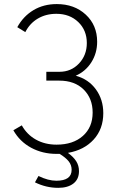

<svg xmlns="http://www.w3.org/2000/svg" viewBox="-20 -739 568 933"><path d="M481.9 -189Q481.9 -112.3 435.3 -61Q388.7 -9.8 310.1 3.9Q336.9 23.4 350.3 44.4Q363.8 65.4 363.8 92.8Q363.8 131.8 336.7 152.8Q309.6 173.8 263.2 173.8Q203.6 173.8 149.9 147L167 116.2Q213.9 139.2 253.9 139.2Q328.1 139.2 328.1 85.9Q328.1 63 313.7 44.9Q299.3 26.9 270 8.8H254.9Q186.5 8.8 131.1 -21.2Q75.7 -51.3 44.9 -106L85.9 -129.9Q110.8 -85 154.8 -60.5Q198.7 -36.1 254.9 -36.1Q335 -36.1 382.6 -78.4Q430.2 -120.6 430.2 -191.9Q430.2 -260.7 386.5 -304Q342.8 -347.2 268.1 -347.2H205.1V-390.1H269Q325.7 -390.1 363.8 -430.4Q401.9 -470.7 401.9 -529.8Q401.9 -591.8 360.4 -631.8Q318.8 -671.9 253.9 -671.9Q203.1 -671.9 163.8 -648.7Q124.5 -625.5 103 -583L64 -606.9Q93.3 -660.2 142.6 -689.7Q191.9 -719.2 255.9 -719.2Q341.3 -719.2 396.7 -668Q452.1 -616.7 452.1 -536.1Q452.1 -481 424.1 -436.5Q396 -392.1 348.1 -371.1Q410.2 -354 446 -304.7Q481.9 -255.4 481.9 -189Z"/></svg>

Font: Rawline Light
Style: Regular
Weight: 300
Designer: Matt McInerney, Pablo Impallari, Rodrigo Fuenzalida
Foundry: Matt McInerney, Pablo Impallari, Rodrigo Fuenzalida
Version: Version 4.020;PS 004.020;hotconv 1.0.88;makeotf.lib2.5.64775